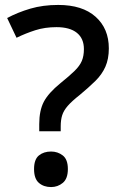

<svg xmlns="http://www.w3.org/2000/svg" viewBox="-20 -744 487 778"><path d="M139 -241Q139 -296 157.5 -331.5Q176 -367 225 -407Q261 -436 282 -456.5Q303 -477 311.5 -497Q320 -517 320 -545Q320 -588 291.5 -611Q263 -634 209 -634Q162 -634 123 -621.5Q84 -609 47 -591L9 -671Q52 -694 103 -709Q154 -724 216 -724Q314 -724 367.5 -676Q421 -628 421 -548Q421 -505 407 -473.5Q393 -442 366.5 -416Q340 -390 304 -360Q271 -334 254.5 -315Q238 -296 232 -277Q226 -258 226 -232V-212H139ZM118 -59Q118 -98 137.5 -114Q157 -130 187 -130Q214 -130 234.5 -114Q255 -98 255 -59Q255 -20 234.5 -3Q214 14 187 14Q157 14 137.5 -3Q118 -20 118 -59Z"/></svg>

Font: Noto Sans Medium
Style: Regular
Weight: 500
Designer: Monotype Design Team
Foundry: Monotype Imaging Inc.
Version: Version 2.007